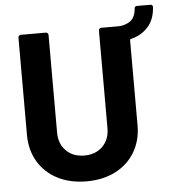

<svg xmlns="http://www.w3.org/2000/svg" viewBox="-55 -837 804 896"><g transform="rotate(-5 347.0 -389.5)"><path d="M694 -775Q690 -716 658 -681.5Q626 -647 578 -636Q574 -635 574 -631V-232Q574 -161 541.5 -106.5Q509 -52 450.5 -22Q392 8 315 8Q238 8 179.5 -22Q121 -52 88.5 -106.5Q56 -161 56 -232V-688Q56 -693 59.5 -696.5Q63 -700 68 -700H185Q190 -700 193.5 -696.5Q197 -693 197 -688V-231Q197 -178 229.5 -145.5Q262 -113 315 -113Q368 -113 400.5 -145.5Q433 -178 433 -231V-688Q433 -693 436.5 -696.5Q440 -700 445 -700H525Q554 -700 579 -716Q604 -732 608 -775Q608 -787 620 -787H682Q694 -787 694 -775Z"/></g></svg>

Font: Amber EN
Style: Bold
Weight: 700
Designer: Jeremy Tribby
Foundry: Tribby Type
Version: Version 1.408 November 24, 2021